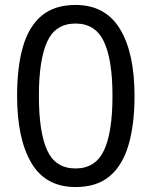

<svg xmlns="http://www.w3.org/2000/svg" viewBox="-20 -745 612 775"><path d="M523 -358Q523 -243 499 -160.5Q475 -78 423 -34Q371 10 285 10Q164 10 106.5 -87.5Q49 -185 49 -358Q49 -474 72.5 -556Q96 -638 148 -681.5Q200 -725 285 -725Q405 -725 464 -628.5Q523 -532 523 -358ZM137 -358Q137 -211 170.5 -138Q204 -65 285 -65Q365 -65 399.5 -137.5Q434 -210 434 -358Q434 -504 399.5 -577Q365 -650 285 -650Q204 -650 170.5 -577Q137 -504 137 -358Z"/></svg>

Font: Noto Sans Tifinagh Tawellemmet
Style: Regular
Weight: 400
Designer: JamraPatel
Foundry: JamraPatel LLC
Version: Version 2.006; ttfautohint (v1.8.4.7-5d5b)